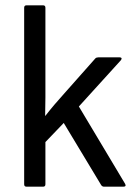

<svg xmlns="http://www.w3.org/2000/svg" viewBox="-20 -703 508 723"><path d="M80 0Q71 0 71 -9V-674Q71 -683 80 -683H142Q151 -683 151 -674V-405Q151 -371 151 -336.5Q151 -302 150 -267H151Q168 -289 185.5 -309.5Q203 -330 222 -351L339 -483Q343 -487 350 -487H431Q436 -487 437.5 -484Q439 -481 435 -476L277 -302L451 -11Q457 0 444 0H372Q365 0 361 -6L220 -240L151 -168V-9Q151 0 142 0Z"/></svg>

Font: Sofia Sans Semi Condensed
Style: Regular
Weight: 400
Designer: Botio Nikoltchev, Ani Petrova
Foundry: lettersoup
Version: Version 4.100; ttfautohint (v1.8.4.7-5d5b)